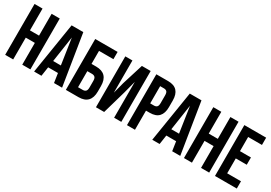

<svg xmlns="http://www.w3.org/2000/svg" viewBox="16 -1494 3224 2288"><g transform="rotate(30 1627.5 -350.0)"><path d="M150 0H40V-700H150V-400H275V-700H387V0H275V-300H150Z M823 0H712L693 -127H558L539 0H438L550 -700H711ZM572 -222H678L625 -576Z M875 0V-700H1183V-600H985V-421H1049Q1132 -421 1173.5 -377Q1215 -333 1215 -248V-173Q1215 -88 1173.5 -44Q1132 0 1049 0ZM1049 -100Q1075 -100 1090 -114Q1105 -128 1105 -166V-255Q1105 -293 1090 -307Q1075 -321 1049 -321H985V-100Z M1402 0H1289V-700H1387V-257L1427 -411L1517 -700H1638V0H1539V-493L1494 -321Z M1878 -700Q1961 -700 2001.5 -656Q2042 -612 2042 -527V-436Q2042 -351 2001.5 -307Q1961 -263 1878 -263H1826V0H1716V-700ZM1826 -600V-363H1878Q1904 -363 1918 -377Q1932 -391 1932 -429V-534Q1932 -572 1918 -586Q1904 -600 1878 -600Z M2449 0H2338L2319 -127H2184L2165 0H2064L2176 -700H2337ZM2198 -222H2304L2251 -576Z M2610 0H2500V-700H2610V-400H2735V-700H2847V0H2735V-300H2610Z M3037 -405H3188V-305H3037V-100H3227V0H2927V-700H3227V-600H3037Z"/></g></svg>

Font: Bebas Neue Bold
Style: Regular
Weight: 700
Designer: Ryoichi Tsunekawa & LGV (GE)
Foundry: Free Software Foundation, Inc.
Version: Version 1.003 August 13, 2016